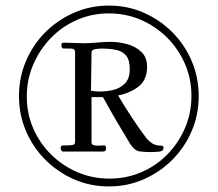

<svg xmlns="http://www.w3.org/2000/svg" viewBox="-20 -718 780 688"><path d="M445 -469Q445 -504 431.5 -519.5Q418 -535 395 -539.5Q372 -544 343 -544Q336 -544 322 -542Q308 -540 308 -530Q308 -496 307 -462Q306 -428 306 -393Q323 -390 338 -390Q364 -390 388.5 -396.5Q413 -403 429 -420.5Q445 -438 445 -469ZM566 -189Q566 -176 549.5 -174.5Q533 -173 524 -173Q498 -173 480 -175.5Q462 -178 446 -203Q421 -244 396.5 -286Q372 -328 349 -370H308V-208Q308 -200 315.5 -198Q323 -196 329 -196Q335 -196 341 -196.5Q347 -197 352 -197Q358 -197 359 -193Q360 -189 360 -185Q360 -175 349 -175H205Q202 -175 199.5 -180Q197 -185 197 -187Q197 -197 207.5 -197Q218 -197 224 -197Q231 -197 240 -198.5Q249 -200 249 -209V-531Q249 -544 233 -544Q217 -544 209 -544Q200 -544 200 -556Q200 -564 204.5 -564.5Q209 -565 213 -565Q230 -565 246.5 -564Q263 -563 279 -563Q304 -563 328 -565.5Q352 -568 377 -568Q405 -568 435 -560Q465 -552 486 -532.5Q507 -513 507 -479Q507 -431 476 -407.5Q445 -384 403 -376Q427 -336 452.5 -297Q478 -258 506 -221Q514 -212 523.5 -205.5Q533 -199 545 -197Q550 -196 558 -196Q566 -196 566 -189ZM666 -374Q666 -435 643 -488.5Q620 -542 579 -583Q538 -624 484.5 -647Q431 -670 370 -670Q309 -670 255.5 -646.5Q202 -623 162 -581.5Q122 -540 99 -486.5Q76 -433 76 -372Q76 -311 99 -258Q122 -205 163 -164.5Q204 -124 257.5 -101Q311 -78 372 -78Q433 -78 486.5 -101Q540 -124 580 -165Q620 -206 643 -259.5Q666 -313 666 -374ZM692 -374Q692 -307 667 -248.5Q642 -190 597.5 -145.5Q553 -101 495 -75.5Q437 -50 370 -50Q303 -50 245 -75.5Q187 -101 142.5 -145.5Q98 -190 73 -248.5Q48 -307 48 -374Q48 -440 73 -499Q98 -558 142.5 -602.5Q187 -647 245.5 -672.5Q304 -698 370 -698Q437 -698 495 -672.5Q553 -647 597.5 -602.5Q642 -558 667 -499Q692 -440 692 -374Z"/></svg>

Font: Kaisei Tokumin Medium
Style: Regular
Weight: 500
Designer: Font-Kai, 金井和夫
Foundry: KAZUO KANAI
Version: Version 5.003